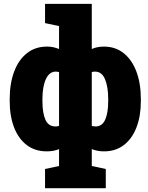

<svg xmlns="http://www.w3.org/2000/svg" viewBox="-20 -782 775 1005"><path d="M215.8 203.1V102.5L289.1 86.9V-1.5Q261.2 10.3 224.6 10.3Q163.6 10.3 120.1 -22.7Q76.7 -55.7 53.7 -115Q30.8 -174.3 30.8 -252.9V-263.2Q30.8 -345.2 54 -407Q77.1 -468.8 120.8 -503.4Q164.6 -538.1 225.6 -538.1Q245.1 -538.1 260 -534.7Q274.9 -531.2 289.1 -525.4V-645.5L215.8 -661.1V-761.7H460.4V-525.4Q473.1 -531.2 488.8 -534.7Q504.4 -538.1 523.9 -538.1Q584.5 -538.1 627.7 -503.4Q670.9 -468.8 694.1 -407Q717.3 -345.2 717.3 -263.2V-252.9Q717.3 -174.3 694.3 -115Q671.4 -55.7 628.2 -22.7Q585 10.3 524.9 10.3Q505.4 10.3 490 7.1Q474.6 3.9 460.4 -1.5V86.9L533.7 102.5V203.1ZM270.5 -120.1Q274.4 -120.1 278.8 -120.6Q283.2 -121.1 289.1 -123V-404.3Q280.3 -407.2 272 -407.2Q238.3 -407.2 220.2 -367.9Q202.1 -328.6 202.1 -263.2V-252.9Q202.1 -190.4 217.8 -155.3Q233.4 -120.1 270.5 -120.1ZM480.5 -120.1Q514.6 -120.1 530.5 -155.5Q546.4 -190.9 546.4 -252.9V-263.2Q546.4 -327.1 529.8 -367.2Q513.2 -407.2 477.5 -407.2Q469.2 -407.2 460.4 -404.8V-123Q464.8 -122.1 469.7 -121.1Q474.6 -120.1 480.5 -120.1Z"/></svg>

Font: Roboto Slab Black
Style: Regular
Weight: 900
Designer: Google
Version: Version 2.000; ttfautohint (v1.8.1.43-b0c9)